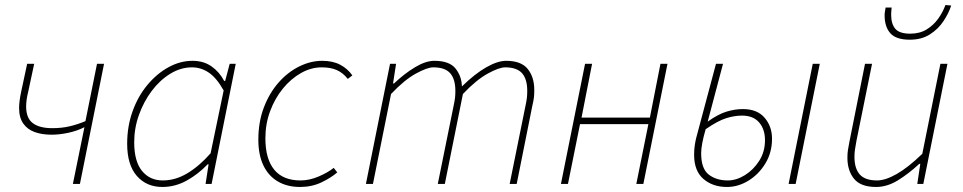

<svg xmlns="http://www.w3.org/2000/svg" viewBox="-20 -732 3832 764"><path d="M270 0 316 -226Q287 -211 251.5 -203.5Q216 -196 186 -196Q147 -196 118 -206.5Q89 -217 72.5 -240.5Q56 -264 56 -302Q56 -328 64 -366L88 -478H116L92 -366Q88 -350 86 -335.5Q84 -321 84 -308Q84 -262 110.5 -242Q137 -222 188 -222Q226 -222 257.5 -229.5Q289 -237 320 -250L366 -478H394L298 0Z M626 12Q563 12 524.5 -32Q486 -76 486 -160Q486 -229 507.5 -289Q529 -349 566.5 -394Q604 -439 650.5 -464.5Q697 -490 746 -490Q790 -490 821.5 -468Q853 -446 872 -410H876L894 -478H918L822 0H798L810 -78H806Q769 -39 723 -13.5Q677 12 626 12ZM628 -14Q678 -14 725.5 -42.5Q773 -71 818 -122L870 -372Q842 -422 811 -443Q780 -464 744 -464Q699 -464 657.5 -438.5Q616 -413 584 -370.5Q552 -328 533 -275Q514 -222 514 -166Q514 -90 545 -52Q576 -14 628 -14Z M1174 12Q1123 12 1085.5 -10Q1048 -32 1028 -74Q1008 -116 1008 -176Q1008 -247 1030 -304.5Q1052 -362 1088.5 -403.5Q1125 -445 1170.5 -467.5Q1216 -490 1262 -490Q1304 -490 1333.5 -474.5Q1363 -459 1382 -432L1364 -418Q1345 -442 1320.5 -453Q1296 -464 1260 -464Q1218 -464 1178 -441.5Q1138 -419 1106 -380Q1074 -341 1055 -290Q1036 -239 1036 -182Q1036 -100 1071 -57Q1106 -14 1176 -14Q1211 -14 1247.5 -29.5Q1284 -45 1308 -64L1322 -46Q1298 -25 1259.5 -6.5Q1221 12 1174 12Z M1436 0 1532 -478H1556L1544 -400H1548Q1589 -439 1631.5 -464.5Q1674 -490 1708 -490Q1768 -490 1792.5 -459.5Q1817 -429 1818 -388Q1869 -438 1914.5 -464Q1960 -490 1994 -490Q2054 -490 2080 -457.5Q2106 -425 2106 -374Q2106 -356 2104.5 -343.5Q2103 -331 2098 -310L2036 0H2008L2070 -306Q2075 -329 2076.5 -342Q2078 -355 2078 -370Q2078 -417 2057.5 -440.5Q2037 -464 1990 -464Q1966 -464 1920.5 -439Q1875 -414 1822 -358L1750 0H1722L1784 -306Q1789 -329 1790.5 -342Q1792 -355 1792 -370Q1792 -417 1771.5 -440.5Q1751 -464 1704 -464Q1680 -464 1634.5 -439Q1589 -414 1536 -358L1464 0Z M2212 0 2308 -478H2336L2294 -264H2566L2608 -478H2636L2540 0H2512L2560 -238H2288L2240 0Z M2873 12Q2816 12 2779 -20Q2742 -52 2742 -116Q2742 -136 2744.5 -153Q2747 -170 2750 -182L2829 -478H2857L2796 -248Q2838 -278 2871.5 -288Q2905 -298 2936 -298Q2993 -298 3022.5 -263.5Q3052 -229 3052 -180Q3052 -125 3025.5 -81.5Q2999 -38 2958 -13Q2917 12 2873 12ZM2876 -14Q2910 -14 2944 -35Q2978 -56 3001 -92Q3024 -128 3024 -174Q3024 -218 3000.5 -245Q2977 -272 2933 -272Q2902 -272 2869 -261.5Q2836 -251 2788 -218Q2779 -187 2774.5 -163Q2770 -139 2770 -122Q2770 -61 2800 -37.5Q2830 -14 2876 -14ZM3118 0 3214 -478H3242L3146 0Z M3466 12Q3405 12 3378.5 -20.5Q3352 -53 3352 -104Q3352 -122 3354 -134.5Q3356 -147 3360 -168L3422 -478H3450L3388 -172Q3384 -150 3382 -136.5Q3380 -123 3380 -108Q3380 -62 3401 -38Q3422 -14 3470 -14Q3503 -14 3548 -39.5Q3593 -65 3650 -120L3722 -478H3750L3654 0H3630L3642 -80H3638Q3596 -41 3553 -14.5Q3510 12 3466 12ZM3600 -574Q3546 -574 3523 -599.5Q3500 -625 3500 -672Q3500 -678 3501.5 -687Q3503 -696 3504 -702H3528Q3527 -692 3526.5 -685.5Q3526 -679 3526 -674Q3526 -637 3542.5 -617.5Q3559 -598 3602 -598Q3640 -598 3667.5 -615Q3695 -632 3713.5 -658Q3732 -684 3742 -712L3765 -710Q3755 -679 3734 -647.5Q3713 -616 3680 -595Q3647 -574 3600 -574Z"/></svg>

Font: Source Sans 3 VF
Style: Italic
Weight: 200
Italic angle: -11°
Designer: Paul D. Hunt
Foundry: Adobe Systems Incorporated
Version: Version 3.042;hotconv 1.0.118;makeotfexe 2.5.65603